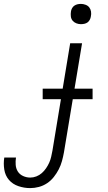

<svg xmlns="http://www.w3.org/2000/svg" viewBox="-60 -742 556 985"><path d="M95 223Q64 223 34.5 213Q5 203 -14 181Q-33 159 -38 128Q-43 97 -38 66H22Q19 85 20.5 104Q22 123 31.5 138Q41 153 58.5 161Q76 169 95 169Q111 169 126.5 163Q142 157 154.5 146Q167 135 176.5 121Q186 107 192.5 92.5Q199 78 202.5 62.5Q206 47 209 31L300 -520H361L268 40Q264 62 258 84Q252 106 241.5 126.5Q231 147 216 166Q201 185 181.5 198Q162 211 139.5 217Q117 223 95 223ZM355 -618Q343 -618 331.5 -622.5Q320 -627 312.5 -636Q305 -645 303.5 -657.5Q302 -670 304 -683Q305 -691 309.5 -699.5Q314 -708 321.5 -713Q329 -718 337.5 -720Q346 -722 355 -722Q367 -722 379 -717.5Q391 -713 398 -704Q405 -695 407 -682.5Q409 -670 406 -657Q405 -649 400.5 -640.5Q396 -632 389 -627Q382 -622 373 -620Q364 -618 355 -618ZM415 -233H159V-287H415Z"/></svg>

Font: Iosevka QP Light
Style: Italic
Weight: 300
Italic angle: -9°
Designer: Belleve Invis
Foundry: Belleve Invis
Version: Version 20.0.0; ttfautohint (v1.8.4)